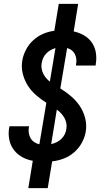

<svg xmlns="http://www.w3.org/2000/svg" viewBox="-20 -863 540 990"><path d="M126 107 149 -34Q120 -39 94.5 -53Q69 -67 51.5 -90Q34 -113 28 -142.5Q22 -172 27 -203L29 -212H130L129 -207Q126 -192 128.5 -177Q131 -162 138 -150Q145 -138 157 -130Q169 -122 183 -119L219 -333Q191 -351 166 -372.5Q141 -394 123.5 -421.5Q106 -449 97.5 -482.5Q89 -516 95 -552Q100 -580 114.5 -607.5Q129 -635 152 -656Q175 -677 203.5 -689Q232 -701 260 -704L283 -843H383L360 -701Q388 -695 412.5 -681Q437 -667 453 -644.5Q469 -622 474 -593Q479 -564 474 -534L473 -525H372V-530Q375 -544 373.5 -558Q372 -572 366 -584Q360 -596 349.5 -604Q339 -612 326 -615L291 -407Q320 -389 346 -367Q372 -345 391 -317Q410 -289 419 -254.5Q428 -220 422 -183Q417 -154 401.5 -126Q386 -98 361.5 -77Q337 -56 307.5 -45Q278 -34 249 -31L226 107ZM237 -442 266 -615Q252 -611 240 -604Q228 -597 218 -586.5Q208 -576 202.5 -563.5Q197 -551 195 -538Q192 -524 194.5 -509.5Q197 -495 203 -483Q209 -471 217.5 -461Q226 -451 237 -442ZM244 -120Q258 -123 271.5 -129.5Q285 -136 296 -146.5Q307 -157 313.5 -170Q320 -183 322 -197Q325 -213 322 -228Q319 -243 312 -255.5Q305 -268 295 -278.5Q285 -289 273 -298Z"/></svg>

Font: Iosevka SS18 Semibold
Style: Italic
Weight: 600
Italic angle: -9°
Monospace: yes
Designer: Belleve Invis
Foundry: Belleve Invis
Version: Version 25.1.1; ttfautohint (v1.8.4)